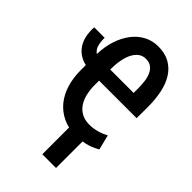

<svg xmlns="http://www.w3.org/2000/svg" viewBox="-277 -821 1155 1155"><g transform="rotate(45 300.0 -243.5)"><path d="M381.8 11.2Q320.3 11.2 272.7 -11.5Q225.1 -34.2 192.4 -73.7Q159.7 -113.3 142.8 -167.2Q126 -221.2 125.5 -284.7V-332Q63 -346.2 29.5 -396Q-3.9 -445.8 0.5 -528.3H89.4Q88.9 -491.2 96.9 -465.3Q105 -439.5 125.5 -426.3Q127 -490.2 144.8 -544.2Q162.6 -598.1 192.9 -637.5Q223.1 -676.8 264.4 -698.5Q305.7 -720.2 354 -720.2Q412.6 -720.2 453.1 -697.3Q493.7 -674.3 519.3 -633.8Q544.9 -593.3 556.4 -537.8Q567.9 -482.4 567.9 -416.5L567.4 -322.3H248V-284.7Q248 -246.6 255.9 -211.9Q263.7 -177.2 281 -150.9Q298.3 -124.5 326.2 -108.9Q354 -93.3 394 -93.3Q414.1 -93.3 431.9 -96.4Q449.7 -99.6 465.3 -104.2Q481 -108.9 494.1 -114.7Q507.3 -120.6 518.1 -126.5L542 -30.8Q531.7 -24.4 516.1 -17.1Q500.5 -9.8 480.5 -3.4Q460.4 2.9 435.5 7.1Q410.6 11.2 381.8 11.2ZM248 -417H447.3V-455.6Q447.3 -485.8 443.6 -514.4Q439.9 -543 429.7 -565.4Q419.4 -587.9 401.4 -601.3Q383.3 -614.7 354 -614.7Q328.1 -614.7 308.3 -600.1Q288.6 -585.4 275.1 -559.6Q261.7 -533.7 254.9 -497.6Q248 -461.4 248 -418.5ZM436.5 232.4H319.8V-30.8H436.5Z"/></g></svg>

Font: Roboto Mono
Style: Regular
Weight: 500
Designer: Google
Version: Version 2.000986; 2015; ttfautohint (v1.3)